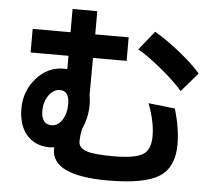

<svg xmlns="http://www.w3.org/2000/svg" viewBox="-58 -873 1116 1006"><g transform="rotate(5 500.0 -369.5)"><path d="M265.6 -493.2Q277.3 -493.2 283.2 -492.2V-562.5H84V-686.5H283.2V-808.6H413.1V-686.5H588.9V-562.5H412.1L411.1 -368.2Q416 -341.8 416 -319.3Q416 -247.1 387.7 -187.5Q379.9 -152.3 379.9 -120.1Q379.9 -87.9 418.9 -73.2Q458 -58.6 564.5 -58.6Q670.9 -58.6 714.8 -82.5Q758.8 -106.4 758.8 -181.6Q758.8 -256.8 722.7 -351.6L862.3 -335.9Q892.6 -235.4 892.6 -149.4Q892.6 -28.3 814.5 21Q736.3 70.3 544.9 70.3Q250 70.3 250 -69.3Q250 -70.3 250.5 -73.2Q251 -76.2 251 -78.1Q235.4 -76.2 225.6 -76.2Q151.4 -76.2 106.4 -126.5Q61.5 -176.8 61.5 -267.1Q61.5 -357.4 120.6 -425.3Q179.7 -493.2 265.6 -493.2ZM171.9 -263.7Q171.9 -192.4 226.6 -192.4Q259.8 -192.4 281.7 -226.1Q303.7 -259.8 303.7 -310.5Q303.7 -379.9 254.9 -379.9Q220.7 -379.9 196.3 -345.7Q171.9 -311.5 171.9 -263.7ZM644.5 -627.9 724.6 -727.5Q787.1 -691.4 857.9 -634.8Q928.7 -578.1 970.7 -529.3L884.8 -429.7Q842.8 -478.5 771 -537.6Q699.2 -596.7 644.5 -627.9Z"/></g></svg>

Font: GenEi M Gothic v2 Bold
Style: Regular
Weight: 700
Version: Version 2.0